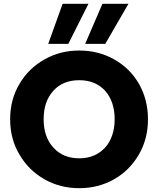

<svg xmlns="http://www.w3.org/2000/svg" viewBox="-20 -976 826 1003"><path d="M394 7C394 7 394 7 394 7C460 7 520 -8 575 -39C630 -70 673 -113 705 -168C737 -223 753 -284 753 -353C753 -353 753 -353 753 -353C753 -422 737 -483 706 -538C674 -593 631 -635 576 -666C521 -697 460 -712 394 -712C394 -712 394 -712 394 -712C328 -712 268 -697 213 -666C158 -635 114 -593 82 -538C49 -483 33 -422 33 -353C33 -353 33 -353 33 -353C33 -284 49 -223 82 -168C114 -113 158 -70 213 -39C268 -8 328 7 394 7ZM394 -149C394 -149 394 -149 394 -149C337 -149 292 -168 259 -205C225 -242 208 -291 208 -353C208 -353 208 -353 208 -353C208 -416 225 -465 259 -502C292 -539 337 -557 394 -557C394 -557 394 -557 394 -557C450 -557 495 -539 529 -502C562 -465 579 -415 579 -353C579 -353 579 -353 579 -353C579 -292 562 -242 529 -205C495 -168 450 -149 394 -149ZM442 -956C442 -956 307 -956 307 -956C307 -956 232 -747 232 -747C232 -747 337 -747 337 -747C337 -747 442 -956 442 -956ZM651 -956C651 -956 515 -956 515 -956C515 -956 425 -747 425 -747C425 -747 530 -747 530 -747C530 -747 651 -956 651 -956Z"/></svg>

Font: Girnar Poppins
Style: Bold
Weight: 500
Designer: Ninad Kale (Devanagari), Jonny Pinhorn (Latin)
Foundry: Indian Type Foundry
Version: ""